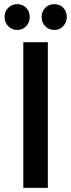

<svg xmlns="http://www.w3.org/2000/svg" viewBox="-20 -903 342 923"><path d="M123 -821Q123 -795 105.5 -777Q88 -759 63 -759Q37 -759 19.5 -777Q2 -795 2 -821Q2 -848 19.5 -865.5Q37 -883 63 -883Q89 -883 106 -865.5Q123 -848 123 -821ZM301 -821Q301 -795 283.5 -777Q266 -759 241 -759Q215 -759 197.5 -777Q180 -795 180 -821Q180 -848 197.5 -865.5Q215 -883 241 -883Q267 -883 284 -865.5Q301 -848 301 -821ZM92 -700H210V0H92Z"/></svg>

Font: Montserrat-Arabic
Style: Regular
Weight: 400
Designer: Mohamed Gaber
Foundry: Kief Type Foundry
Version: Version 5.008;PS 005.008;hotconv 1.0.88;makeotf.lib2.5.64775